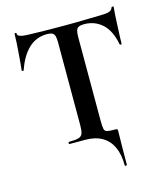

<svg xmlns="http://www.w3.org/2000/svg" viewBox="-123 -747 889 1032"><g transform="rotate(-15 321.5 -231.5)"><path d="M443 187Q443 126 423.5 84.5Q404 43 366.5 21.5Q329 0 273 0H186Q183 0 183 -6Q183 -12 186 -12Q222 -12 239.5 -17Q257 -22 262.5 -37Q268 -52 268 -81V-544Q268 -566 264.5 -578.5Q261 -591 251 -596.5Q241 -602 222 -602Q161 -602 118.5 -561.5Q76 -521 51 -447Q50 -444 45 -444.5Q40 -445 40 -448Q42 -462 44 -487.5Q46 -513 48.5 -543Q51 -573 52.5 -601Q54 -629 54 -647Q54 -652 59.5 -652Q65 -652 65 -647Q65 -637 75.5 -632.5Q86 -628 99.5 -626.5Q113 -625 122 -625Q208 -622 323 -622Q393 -622 435 -623.5Q477 -625 516 -625Q552 -625 570.5 -629.5Q589 -634 594 -650Q595 -654 600.5 -654Q606 -654 606 -650Q604 -634 602.5 -605.5Q601 -577 599.5 -545.5Q598 -514 597 -487.5Q596 -461 596 -448Q596 -445 591 -445Q586 -445 585 -448Q570 -527 528.5 -564.5Q487 -602 428 -602Q408 -602 397.5 -596.5Q387 -591 383.5 -578Q380 -565 380 -542V-81Q380 -47 383 -32.5Q386 -18 399.5 -15Q413 -12 444 -12Q453 -12 455 -10Q457 -8 457 0Q457 17 456.5 37Q456 57 455.5 91.5Q455 126 455 187Q455 191 449 191Q443 191 443 187Z"/></g></svg>

Font: Cormorant Light
Style: Regular
Weight: 300
Designer: Christian Thalmann (Catharsis Fonts)
Foundry: Catharsis Fonts
Version: Version 4.000